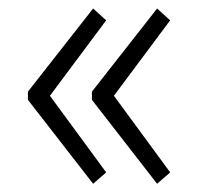

<svg xmlns="http://www.w3.org/2000/svg" viewBox="-20 -496 486 460"><path d="M200.2 -256.8V-276.4L356.4 -475.6L387.7 -447.3L252.9 -266.6L387.7 -83L356.4 -55.7ZM46.9 -256.8V-276.4L203.1 -475.6L234.4 -447.3L99.6 -266.6L234.4 -83L203.1 -55.7Z"/></svg>

Font: Reddit Sans Fudge Light
Style: Regular
Weight: 300
Designer: Stephen Hutchings
Foundry: Reddit
Version: Version 1.013